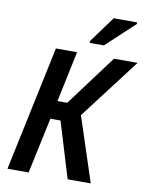

<svg xmlns="http://www.w3.org/2000/svg" viewBox="-100 -1009 837 1081"><g transform="rotate(10 318.5 -469.0)"><path d="M352 -789V-778H433L595 -929V-938H461ZM19 0H140L208 -319H266L363 0H495L374 -369L637 -714H502L286 -424H230L291 -714H170Z"/></g></svg>

Font: Noto Sans SemiCondensed SemiBold
Style: Italic
Weight: 600
Width: 4
Italic angle: -12°
Designer: Monotype Design Team
Foundry: Monotype Imaging Inc.
Version: Version 2.013